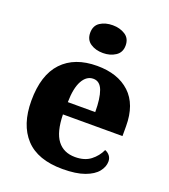

<svg xmlns="http://www.w3.org/2000/svg" viewBox="-142 -876 870 988"><g transform="rotate(20 293.0 -382.0)"><path d="M314 10Q178 10 111 -62.5Q44 -135 44 -266Q44 -407 111.5 -478.5Q179 -550 302 -550Q416 -550 481.5 -489Q547 -428 547 -309V-255H221Q223 -159 257 -114.5Q291 -70 354 -70Q406 -70 438.5 -95Q471 -120 488 -157Q504 -151 514 -138Q524 -125 524 -107Q524 -78 502.5 -51Q481 -24 434.5 -7Q388 10 314 10ZM373 -323Q373 -398 357.5 -439.5Q342 -481 306 -481Q269 -481 246.5 -440.5Q224 -400 223 -323ZM306 -622Q265 -622 237 -641Q209 -660 209 -698Q209 -737 237 -755.5Q265 -774 306 -774Q345 -774 374 -755.5Q403 -737 403 -698Q403 -660 374 -641Q345 -622 306 -622Z"/></g></svg>

Font: Noto Serif Tamil ExtraBold
Style: Regular
Weight: 800
Designer: Indian Type Foundry, Tom Grace, and the Monotype Design Team
Foundry: Monotype Imaging Inc.
Version: Version 2.004; ttfautohint (v1.8.4.7-5d5b)